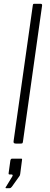

<svg xmlns="http://www.w3.org/2000/svg" viewBox="-20 -762 266 1019"><path d="M102 -12Q101 -4 99 -2Q97 0 89 0H64Q57 0 54 -3Q51 -6 52 -12L154 -733Q155 -739 156.5 -740.5Q158 -742 164 -742H195Q206 -742 203 -730ZM13 237Q10 237 9.5 234.5Q9 232 12 229L45 175Q48 170 47 167Q46 164 41 164H32Q28 164 26.5 162.5Q25 161 26 155L35 90Q37 80 44 80H93Q98 80 97 86L87 163Q85 167 85 170L43 229Q40 233 37 235Q34 237 27 237Z"/></svg>

Font: Libre Franklin ExtraLight
Style: Italic
Weight: 250
Italic angle: -8°
Designer: Pablo Impallari, Rodrigo Fuenzalida, Nhung Nguyen
Foundry: Impallari Type
Version: Version 3.000